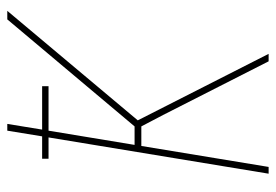

<svg xmlns="http://www.w3.org/2000/svg" viewBox="-138 -638 775 540"><g transform="rotate(-90 250.0 -367.5)"><path d="M32 0 134 -619H74V-637H137L153 -735H172L156 -637H278V-619H153L113 -377H165L466 -735H490L182 -368L369 0H348L197 -297L165 -358H110L51 0Z"/></g></svg>

Font: Iosevka SS18 Thin
Style: Italic
Weight: 100
Italic angle: -9°
Monospace: yes
Designer: Belleve Invis
Foundry: Belleve Invis
Version: Version 25.1.1; ttfautohint (v1.8.4)